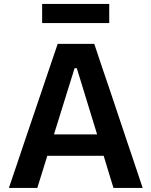

<svg xmlns="http://www.w3.org/2000/svg" viewBox="-20 -930 749 950"><path d="M24 0Q43.5 -57.5 65 -121Q86.5 -184.5 105.5 -241.5L188.5 -486Q211 -552.5 229 -605.8Q247 -659 265.5 -713H446.5Q465 -657 482.8 -604Q500.5 -551 523 -486L605 -241Q625 -181.5 646 -119.2Q667 -57 686 0H541.5Q529.5 -38.5 517.2 -79Q505 -119.5 493 -159H214Q201.5 -119 189 -78.5Q176.5 -38 164.5 0ZM349 -592.5 247 -265H460.5L360 -592.5ZM188.5 -816V-910.5H520.5V-816Z"/></svg>

Font: Commissioner SemiBold
Style: Regular
Weight: 600
Designer: Kostas Bartsokas
Foundry: Kostas Bartsokas
Version: Version 1.000; ttfautohint (v1.8.3)